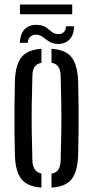

<svg xmlns="http://www.w3.org/2000/svg" viewBox="-20 -822 411 848"><path d="M46 -131.5Q44.5 -181.5 44 -240.2Q43.5 -299 44 -358.2Q44.5 -417.5 46 -468.5Q49 -537 75 -569.5Q101 -602 163 -606.5V-544.5Q142 -540.5 132.8 -526.8Q123.5 -513 123 -485Q121 -417.5 120.2 -358.8Q119.5 -300 120.2 -241Q121 -182 123 -115Q124 -63 163 -55.5V6.5Q101 2 75 -30.5Q49 -63 46 -131.5ZM207.5 6.5V-55Q228.5 -59 237.8 -73Q247 -87 248 -115Q250 -182.5 250.8 -241.2Q251.5 -300 250.8 -358.8Q250 -417.5 248 -485Q247 -513.5 237.8 -527.2Q228.5 -541 207.5 -545V-606.5Q270.5 -602 296 -569.2Q321.5 -536.5 325 -468.5Q326.5 -418.5 327 -359.8Q327.5 -301 327 -241.8Q326.5 -182.5 325 -131.5Q321.5 -63 296 -30.2Q270.5 2.5 207.5 6.5ZM271.5 -706H307Q306.5 -666 285.8 -646.2Q265 -626.5 232.5 -628Q210.5 -629.5 196.5 -638.8Q182.5 -648 170.8 -657.5Q159 -667 143.5 -668.5Q129.5 -670.5 117 -662.5Q104.5 -654.5 102.5 -633H67.5Q70.5 -679 93.5 -697Q116.5 -715 147 -712Q170.5 -710.5 184 -700.8Q197.5 -691 208.2 -681.8Q219 -672.5 234 -671.5Q251.5 -670 261.5 -680Q271.5 -690 271.5 -706ZM68 -802H299V-759H68Z"/></svg>

Font: Big Shoulders Stencil Display Medium
Style: Regular
Weight: 500
Designer: Patric King
Foundry: XO Type Co
Version: Version 1.000